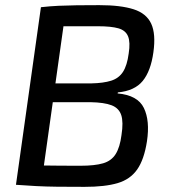

<svg xmlns="http://www.w3.org/2000/svg" viewBox="-20 -718 662 746"><path d="M366 -698Q449 -698 499 -682Q549 -666 567.5 -626Q586 -586 576 -515Q566 -442 534.5 -403.5Q503 -365 438 -359L437 -355Q515 -348 539 -298.5Q563 -249 551 -169Q540 -98 513 -59.5Q486 -21 437 -6.5Q388 8 309 8Q247 8 202.5 7.5Q158 7 120.5 5Q83 3 42 0L64 -77Q88 -76 149 -75Q210 -74 293 -74Q348 -74 380.5 -83.5Q413 -93 429.5 -119.5Q446 -146 452 -193Q460 -244 451 -271Q442 -298 413.5 -309Q385 -320 331 -321H101L111 -394H335Q382 -395 412 -404.5Q442 -414 458 -439Q474 -464 480 -510Q487 -554 477.5 -577Q468 -600 440 -608Q412 -616 361 -616Q310 -616 269.5 -616Q229 -616 198.5 -616Q168 -616 146 -614L139 -690Q175 -694 207.5 -695.5Q240 -697 278 -697.5Q316 -698 366 -698ZM237 -690 140 0H42L139 -690Z"/></svg>

Font: Exo 2 Medium
Style: Italic
Weight: 500
Italic angle: -8°
Designer: Natanael Gama
Foundry: Natanael Gama
Version: Version 2.010